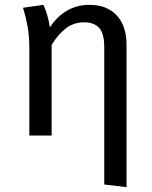

<svg xmlns="http://www.w3.org/2000/svg" viewBox="-20 -559 628 792"><path d="M502 -374V213L410 202V-365Q410 -421 389 -444Q368 -467 327 -467Q285 -467 253 -443Q221 -419 193 -374V0H101V-357Q101 -410 94 -449Q87 -488 75 -527L159 -539Q177 -501 186 -446Q214 -490 255.5 -514.5Q297 -539 349 -539Q421 -539 461.5 -495.5Q502 -452 502 -374Z"/></svg>

Font: FiraGOUPP
Style: Medium
Weight: 400
Designer: bBox Type
Foundry: bBox Type GmbH
Version: Version 1.001